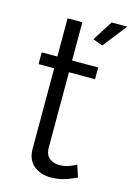

<svg xmlns="http://www.w3.org/2000/svg" viewBox="-114 -789 590 854"><g transform="rotate(15 181.5 -362.0)"><path d="M325 -25Q317 -22 300 -14Q283 -6 259 0Q235 6 207 6Q178 6 152.5 -5Q127 -16 112 -38.5Q97 -61 97 -94V-467H25V-521H97V-697H165V-521H285V-467H165V-113Q167 -85 185.5 -71Q204 -57 228 -57Q256 -57 279 -66.5Q302 -76 307 -80ZM277 -620 232 -637 291 -730H363Z"/></g></svg>

Font: Raleway Thin
Style: Regular
Weight: 400
Version: Version 4.026